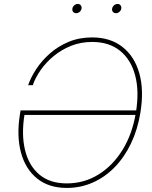

<svg xmlns="http://www.w3.org/2000/svg" viewBox="-20 -923 755 953"><path d="M311.5 9.8Q222.2 9.8 164.3 -36.9Q106.4 -83.5 84.2 -165.5Q62 -247.6 78.6 -353.5L82 -375H663.6L660.2 -352.5H91.3L102.1 -357.4Q85.4 -256.3 104.2 -178.5Q123 -100.6 175.3 -56.6Q227.5 -12.7 311.5 -12.7Q397.5 -12.7 469 -56.9Q540.5 -101.1 588.9 -180.2Q637.2 -259.3 654.3 -363.3Q671.9 -468.8 651.1 -547.9Q630.4 -627 575.9 -670.9Q521.5 -714.8 437.5 -714.8Q381.3 -714.8 333 -695.6Q284.7 -676.3 246.3 -644.5Q208 -612.8 181.6 -575Q155.3 -537.1 142.6 -500H119.6Q132.8 -539.1 160.2 -580.6Q187.5 -622.1 227.8 -657.7Q268.1 -693.4 320.8 -715.3Q373.5 -737.3 437 -737.3Q527.3 -737.3 587.4 -690.4Q647.5 -643.6 671.4 -559.6Q695.3 -475.6 676.8 -363.3Q663.1 -279.8 630.4 -211.4Q597.7 -143.1 549.6 -93.5Q501.5 -43.9 440.9 -17.1Q380.4 9.8 311.5 9.8ZM555.7 -857.4Q545.9 -857.4 540.3 -864.3Q534.7 -871.1 536.6 -880.4Q538.1 -889.6 545.9 -896.5Q553.7 -903.3 563.5 -903.3Q572.8 -903.3 578.1 -896.7Q583.5 -890.1 582 -880.4Q580.6 -871.1 572.8 -864.3Q564.9 -857.4 555.7 -857.4ZM358.4 -857.4Q348.6 -857.4 343 -864.3Q337.4 -871.1 339.4 -880.4Q340.8 -889.6 348.6 -896.5Q356.4 -903.3 366.2 -903.3Q375.5 -903.3 380.9 -896.7Q386.2 -890.1 384.8 -880.4Q383.3 -871.1 375.5 -864.3Q367.7 -857.4 358.4 -857.4Z"/></svg>

Font: Inter 24pt Thin
Style: Italic
Weight: 250
Italic angle: -9.3988°
Version: Version 4.001;git-66647c0bb